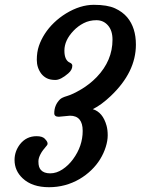

<svg xmlns="http://www.w3.org/2000/svg" viewBox="-20 -780 590 805"><path d="M226.6 -290.5Q207.5 -290.5 207.5 -305.2Q207.5 -339.4 231.4 -363.3Q239.3 -371.1 262 -377.7Q284.7 -384.3 320.6 -405.5Q356.4 -426.8 385.7 -457Q451.7 -525.9 451.7 -613.8Q451.7 -651.9 432.6 -673.6Q413.6 -695.3 384.3 -695.3Q355 -695.3 330.8 -682.9Q306.6 -670.4 288.6 -651.4Q250 -611.3 250 -567.9Q250 -526.9 273.4 -517.1Q283.2 -512.7 283.2 -504.4Q283.2 -486.8 266.1 -472.2Q234.4 -444.8 212.4 -444.8Q190.4 -444.8 176.8 -451.7Q163.1 -458.5 153.3 -470.7Q134.3 -496.1 134.3 -528.8Q134.3 -561.5 143.1 -587.4Q151.9 -613.3 167.7 -637.9Q183.6 -662.6 206.3 -684.6Q229 -706.5 256.8 -723.6Q316.4 -759.8 373.3 -759.8Q430.2 -759.8 462.2 -745.1Q494.1 -730.5 513.7 -707Q549.8 -663.6 549.8 -592.8Q549.8 -477.5 444.3 -377.4Q405.3 -340.3 369.1 -322.3Q411.1 -309.6 426.8 -252.9Q431.6 -235.4 431.6 -212.6Q431.6 -189.9 423.3 -163.6Q415 -137.2 399.9 -112.5Q384.8 -87.9 362.8 -66.7Q340.8 -45.4 313.5 -29.3Q254.4 4.9 185.5 4.9Q114.7 4.9 75.2 -32.2Q41 -64 41 -109.4Q41 -145 63.5 -174.8Q90.3 -209 133.3 -209Q157.2 -209 167.5 -198.7Q185.5 -180.7 176.5 -170.2Q167.5 -159.7 160.9 -151.1Q154.3 -142.6 149.9 -133.8Q141.1 -117.2 141.1 -103.5Q141.1 -89.8 143.6 -81.8Q146 -73.7 151.4 -67.4Q164.1 -53.2 190.4 -53.2Q216.8 -53.2 241.9 -69.8Q267.1 -86.4 286.1 -112.3Q326.7 -167.5 326.7 -231.2Q326.7 -294.9 273.4 -294.9Z"/></svg>

Font: Courgette
Style: Regular
Weight: 400
Designer: Karolina Lach
Foundry: Sorkin Type Co.
Version: Version 1.002